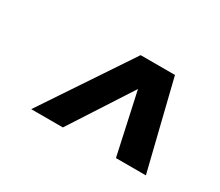

<svg xmlns="http://www.w3.org/2000/svg" viewBox="-75 -876 782 683"><g transform="rotate(30 316.0 -534.5)"><path d="M97 -354 338 -715H479L568 -354H445L390 -606L227 -354Z"/></g></svg>

Font: Wix Madefor Text
Style: Bold Italic
Weight: 700
Italic angle: -12°
Designer: Dalton Maag Ltd
Foundry: Dalton Maag Ltd
Version: Version 3.100